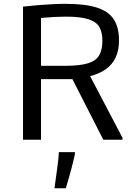

<svg xmlns="http://www.w3.org/2000/svg" viewBox="-20 -735 701 1010"><path d="M101.1 0V-700.2Q145 -705.1 184.6 -708.3Q224.1 -711.4 259.3 -713.1Q294.4 -714.8 325.2 -714.8Q428.2 -714.8 489.7 -695.1Q551.3 -675.3 578.6 -633.1Q606 -590.8 606 -522.9Q606 -469.7 587.9 -431.9Q569.8 -394 535.9 -370.4Q502 -346.7 454.1 -334.5L624.5 -9.8V0H523.4L360.8 -318.8H195.8V0ZM195.8 -388.7H319.8Q399.9 -388.7 442.9 -402.1Q485.8 -415.5 502.2 -444.8Q518.6 -474.1 518.6 -521Q518.6 -563 503.7 -591.1Q488.8 -619.1 447 -633.3Q405.3 -647.5 325.2 -647.5Q298.3 -647.5 265.9 -645.8Q233.4 -644 195.8 -640.6ZM266.6 255.4Q266.6 255.4 268.8 239.3Q271 223.1 274.4 198.2Q277.8 173.3 281.5 146.5Q285.2 119.6 287.4 97.7Q289.6 75.7 289.6 65.4H374.5V66.9Q374.5 74.7 369.6 96.2Q364.7 117.7 357.7 144.5Q350.6 171.4 343.3 196.8Q335.9 222.2 331.1 238.8Q326.2 255.4 326.2 255.4Z"/></svg>

Font: Comme
Style: Regular
Weight: 400
Designer: Vernon Adams
Foundry: Vernon Adams
Version: Version 1.000;gftools[0.9.27]